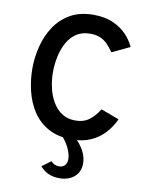

<svg xmlns="http://www.w3.org/2000/svg" viewBox="-101 -784 844 1097"><g transform="rotate(10 321.0 -235.0)"><path d="M352.5 11Q271.5 11 215.5 -20Q159.5 -51 125.2 -103.2Q91 -155.5 75.5 -219.8Q60 -284 60 -350Q60 -413.5 76 -477.5Q92 -541.5 126.5 -594.5Q161 -647.5 217 -679.8Q273 -712 352.5 -712Q418 -712 465.5 -691Q513 -670 544.2 -637Q575.5 -604 591.5 -567.5L488.5 -518.5Q471.5 -543.5 453 -562.5Q434.5 -581.5 410.2 -592Q386 -602.5 352.5 -602.5Q304 -602.5 270.5 -579.5Q237 -556.5 217.2 -519Q197.5 -481.5 188.5 -437.2Q179.5 -393 179.5 -350Q179.5 -304.5 189.5 -259.8Q199.5 -215 220.5 -178.8Q241.5 -142.5 274.2 -120.8Q307 -99 352.5 -99Q401.5 -99 433.8 -123.8Q466 -148.5 490 -188L595.5 -148.5Q574.5 -103 541.5 -67Q508.5 -31 461.8 -10Q415 11 352.5 11ZM319.5 241.5Q250 241.5 208 192L259.5 153.5Q279 175 306.5 175Q328 175 340.2 162Q352.5 149 352.5 126Q352.5 95.5 333.8 58.2Q315 21 284 -10H363Q440 62.5 440 135Q440 183.5 407.2 212.5Q374.5 241.5 319.5 241.5Z"/></g></svg>

Font: Overpass SemiBold
Style: Regular
Weight: 600
Designer: Delve Withrington, Dave Bailey, Thomas Jockin
Foundry: Delve Fonts LLC
Version: Version 4.000